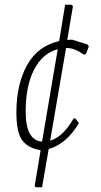

<svg xmlns="http://www.w3.org/2000/svg" viewBox="-20 -671 424 808"><path d="M284 -504 348 -484 354 -476 342 -444 333 -441Q294 -469 262 -469H258L191 -79Q246 -95 290 -173L298 -172L312 -153Q261 -66 185 -44L157 117H130L126 111L151 -39Q99 -47 74 -80Q49 -113 49 -197Q49 -316 94 -397Q139 -478 229 -498L254 -651H281L287 -645L263 -503Q266 -503 273 -503.5Q280 -504 284 -504ZM88 -202Q88 -80 157 -75L223 -464Q159 -447 123.5 -378Q88 -309 88 -202Z"/></svg>

Font: Alegreya Sans Light
Style: Italic
Weight: 300
Italic angle: -7°
Designer: Juan Pablo del Peral
Foundry: Huerta Tipografica
Version: Version 2.007